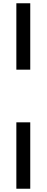

<svg xmlns="http://www.w3.org/2000/svg" viewBox="-20 -905 288 1174"><path d="M80 -157H165V249H80ZM80 -885H165V-479H80Z"/></svg>

Font: Tenor Sans
Style: Regular
Weight: 400
Designer: Denis Masharov
Foundry: Denis Masharov
Version: Version 1.1